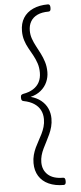

<svg xmlns="http://www.w3.org/2000/svg" viewBox="-75 -1212 561 1324"><g transform="rotate(-5 205.0 -550.0)"><path d="M310 -1175Q318 -1175 322 -1169.5Q326 -1164 326 -1150Q326 -1136 322 -1130.5Q318 -1125 310 -1125Q264 -1125 233 -1110.5Q202 -1096 186 -1069Q170 -1042 170 -1005Q170 -976 179.5 -949Q189 -922 203.5 -895Q218 -868 232 -840.5Q246 -813 256 -781Q266 -749 266 -711Q266 -675 251.5 -642Q237 -609 207.5 -584.5Q178 -560 136 -550Q178 -539 207.5 -515Q237 -491 251.5 -458.5Q266 -426 266 -389Q266 -359 259 -332.5Q252 -306 241 -282Q230 -258 217.5 -234Q205 -210 194 -187.5Q183 -165 176.5 -141.5Q170 -118 170 -94Q170 -40 206 -7.5Q242 25 310 25Q318 25 322 30.5Q326 36 326 50Q326 64 322 69.5Q318 75 310 75Q251 75 207 55Q163 35 139.5 -3Q116 -41 116 -93Q116 -123 123 -149Q130 -175 141 -198.5Q152 -222 164.5 -244Q177 -266 188 -288.5Q199 -311 206.5 -336Q214 -361 214 -389Q214 -425 199.5 -452.5Q185 -480 156.5 -498.5Q128 -517 87 -525Q78 -526 73.5 -531.5Q69 -537 69 -550Q69 -564 73.5 -568.5Q78 -573 87 -575Q128 -582 156.5 -600Q185 -618 199.5 -646Q214 -674 214 -711Q214 -747 204 -776.5Q194 -806 179.5 -832.5Q165 -859 150 -885.5Q135 -912 125.5 -942Q116 -972 116 -1007Q116 -1060 139.5 -1097.5Q163 -1135 207 -1155Q251 -1175 310 -1175Z"/></g></svg>

Font: Playwrite FR Moderne ExtraLight
Style: Regular
Weight: 250
Version: Version 1.002